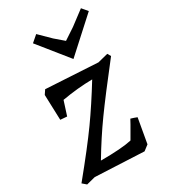

<svg xmlns="http://www.w3.org/2000/svg" viewBox="-198 -856 844 959"><g transform="rotate(-30 224.0 -376.0)"><path d="M401 -152 376 -10 346 13 66 0 15 13 -7 -6Q110 -149 171 -234.5Q232 -320 299 -429Q215 -428 124 -412L98 -331L60 -334L55 -480L71 -504L369 -487L428 -502L439 -483Q316 -326 254.5 -240.5Q193 -155 134 -56Q254 -56 312 -69Q365 -160 366 -164Q367 -164 383.5 -158.5Q400 -153 401 -152ZM170 -765 232 -704Q233 -703 282 -661L347 -704L428 -765L455 -733L269 -564L133 -733Z"/></g></svg>

Font: Andada
Style: Italic
Weight: 400
Italic angle: -8.29999°
Designer: Carolina Giovagnoli
Foundry: Carolina Giovagnoli
Version: Version 1.003